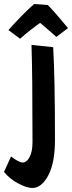

<svg xmlns="http://www.w3.org/2000/svg" viewBox="-71 -692 359 957"><path d="M203 5Q203 120 169.5 182.5Q136 245 90 245Q63 245 21 223Q-21 201 -51 165L-16 88Q23 118 42.5 118Q62 118 76.5 91Q91 64 91 15Q91 -326 86 -468L194 -457Q203 -306 203 5ZM99 -672 167 -667Q198 -637 268 -552L210 -508Q158 -554 129 -578Q79 -543 29 -499L-29 -542Q43 -623 99 -672Z"/></svg>

Font: Boogaloo
Style: Regular
Weight: 400
Designer: John Vargas Beltran
Foundry: John Vargas Beltran
Version: Version 1.002